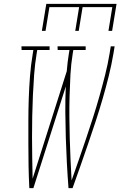

<svg xmlns="http://www.w3.org/2000/svg" viewBox="-20 -975 640 995"><path d="M153 0H132Q129 -58 128 -115.5Q127 -173 127 -231Q127 -289 127 -347Q127 -405 129 -463.5Q131 -522 135.5 -580.5Q140 -639 150 -698L153 -716H92L91 -735H237V-716H173L170 -698Q161 -644 157 -589.5Q153 -535 150.5 -480.5Q148 -426 147 -372Q146 -318 146 -264Q146 -210 147 -156Q148 -102 149 -49L326 -606Q328 -629 330.5 -652Q333 -675 337 -698L340 -716H279L278 -735H424V-716H360L357 -698Q348 -643 345 -587.5Q342 -532 340.5 -477Q339 -422 339.5 -367Q340 -312 341.5 -257.5Q343 -203 345.5 -148.5Q348 -94 351 -40Q370 -94 389 -148.5Q408 -203 426.5 -258Q445 -313 462.5 -367.5Q480 -422 495.5 -477Q511 -532 525 -587.5Q539 -643 548 -698L554 -735H574L568 -698Q558 -639 543.5 -580.5Q529 -522 512 -463.5Q495 -405 476 -347Q457 -289 437 -231Q417 -173 397 -115.5Q377 -58 356 0H335Q330 -65 326.5 -131Q323 -197 321 -262.5Q319 -328 318.5 -394Q318 -460 321 -527ZM197 -815 220 -955H584L561 -815H542L562 -938H408L388 -815H370L390 -938H236L216 -815Z"/></svg>

Font: Iosevka HT Thin Extended
Style: Italic
Weight: 100
Width: 7
Italic angle: -9°
Monospace: yes
Designer: Belleve Invis
Foundry: Belleve Invis
Version: Version 32.3.0; ttfautohint (v1.8.4)